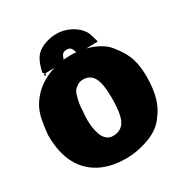

<svg xmlns="http://www.w3.org/2000/svg" viewBox="-213 -1093 1229 1286"><g transform="rotate(-30 401.5 -450.0)"><path d="M297.9 -371.1Q297.9 -370.6 297.4 -368.7V-367.2Q295.4 -346.7 295.4 -321.3Q295.4 -295.9 299.6 -267.6Q303.7 -239.3 313.2 -210.9Q322.8 -182.6 342.8 -165Q364.3 -146.5 390.9 -146.5Q417.5 -146.5 435.8 -154.1Q454.1 -161.6 466.6 -173.3Q479 -185.1 488.3 -205.1Q511.7 -258.3 511.7 -370.1Q511.7 -483.9 485.6 -529.5Q459.5 -575.2 406.7 -575.2Q380.4 -575.2 360.6 -562.5Q340.8 -549.8 330.8 -536.1Q320.8 -522.5 310.3 -478Q299.8 -433.6 299.8 -396ZM17.1 -367.2 18.1 -377.9Q23.9 -439 33.7 -486.1Q43.5 -533.2 65.4 -574.2Q117.7 -664.6 211.2 -711.2Q304.7 -757.8 412.8 -757.8Q521 -757.8 609.4 -714.4Q662.1 -688.5 691.9 -648.9Q749 -577.6 767.1 -517.6Q785.2 -457.5 785.2 -378.9Q785.2 -204.1 712.9 -112.3L690.4 -82.5Q645 -29.8 562 -1.2Q479 27.3 397.5 28.3Q257.8 28.3 168.5 -30.3Q17.1 -128.4 17.1 -367.2ZM331.1 -740.7 265.6 -738.3 220.7 -736.8Q206.1 -735.8 205.6 -735.8H204.1L192.9 -751Q207 -815.4 230 -851.8Q252.9 -888.2 301.8 -908.7Q350.6 -929.2 405.3 -929.2Q460 -929.2 512 -902.3Q564 -875.5 591.8 -830.1Q606 -799.8 618.2 -749Q617.2 -745.1 607.9 -745.1H604L600.6 -745.6L465.3 -742.7Q462.4 -745.6 456.1 -762.2H456.5Q447.3 -793 430.7 -799.8Q422.4 -803.2 408 -803.2Q393.6 -803.2 384 -796.9Q374.5 -790.5 370.6 -781.2Q366.7 -772 363.3 -762.7Q355 -740.7 331.1 -740.7ZM196.8 -736.3Q205.6 -735.8 206.5 -735.8L208 -720.2L194.8 -728Z"/></g></svg>

Font: Bowlby One
Style: Regular
Weight: 400
Designer: vernon adams
Foundry: vernon adams
Version: Version 1.001